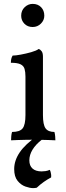

<svg xmlns="http://www.w3.org/2000/svg" viewBox="-20 -719 341 988"><path d="M172 -20 195 0Q164 24 147.5 51Q131 78 131 106Q131 134 147.5 148.5Q164 163 194 163Q203 163 214 161.5Q225 160 236 155Q239 160 240.5 166Q242 172 243 179Q244 186 243 194Q224 204 205.5 217Q187 230 169 247Q164 248 159.5 248.5Q155 249 150 249Q134 249 111 241Q88 233 70.5 211.5Q53 190 53 151Q53 107 81.5 65Q110 23 172 -20ZM37 3Q37 -7 38 -18.5Q39 -30 42 -40Q82 -40 96.5 -58.5Q111 -77 111 -127V-325Q111 -348 106.5 -364Q102 -380 86 -388Q70 -396 36 -396Q36 -407 38 -416Q40 -425 45 -433Q60 -433 87 -438Q114 -443 140.5 -450.5Q167 -458 179 -467Q188 -464 194.5 -455Q201 -446 201 -427V-127Q201 -77 214.5 -58.5Q228 -40 260 -40Q263 -30 264 -17Q265 -4 265 3Q248 2 229 1.5Q210 1 190.5 0.5Q171 0 152 0Q133 0 112.5 0.5Q92 1 73 1.5Q54 2 37 3ZM148 -580Q122 -580 105.5 -597Q89 -614 89 -638Q89 -665 107 -682Q125 -699 148 -699Q175 -699 191.5 -682Q208 -665 208 -638Q208 -615 190.5 -597.5Q173 -580 148 -580Z"/></svg>

Font: Vollkorn
Style: Regular
Weight: 400
Designer: Friedrich Althausen
Foundry: Friedrich Althausen
Version: Version 4.104